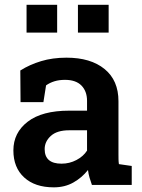

<svg xmlns="http://www.w3.org/2000/svg" viewBox="-20 -782 601 812"><path d="M207.5 10.3Q127.9 10.3 82.3 -31.5Q36.6 -73.2 36.6 -146Q36.6 -220.7 97.2 -267.3Q157.7 -314 272.9 -314H348.1V-355.5Q348.1 -396 324.5 -420.2Q300.8 -444.3 254.9 -444.3Q230 -444.3 210.2 -438.2Q190.4 -432.1 174.8 -420.9L163.6 -350.1H66.9L65.9 -483.9Q105.5 -508.8 153.8 -523.4Q202.1 -538.1 261.2 -538.1Q363.3 -538.1 422.1 -490.2Q481 -442.4 481 -354V-128.9Q481 -118.2 481.2 -107.9Q481.4 -97.7 482.9 -87.9L537.1 -80.1V0H368.7Q363.3 -15.1 358.6 -31Q354 -46.9 352.1 -63Q326.2 -30.3 290 -10Q253.9 10.3 207.5 10.3ZM240.2 -89.8Q273.9 -89.8 303.2 -105.2Q332.5 -120.6 348.1 -145V-231H272.5Q221.2 -231 195.1 -207.3Q168.9 -183.6 168.9 -151.4Q168.9 -89.8 240.2 -89.8ZM309.6 -644V-761.7H439.5V-644ZM92.3 -644V-761.7H221.7V-644Z"/></svg>

Font: Roboto Slab SemiBold
Style: Regular
Weight: 600
Designer: Google
Version: Version 2.001; ttfautohint (v1.8.3)